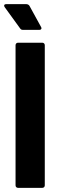

<svg xmlns="http://www.w3.org/2000/svg" viewBox="-22 -906 290 926"><path d="M176 -776 120 -878C117 -883 111 -886 105 -886H8C1 -886 -2 -883 -2 -879C-2 -876 -1 -874 1 -871L75 -769C79 -763 83 -762 89 -762H168C174 -762 178 -765 178 -770C178 -772 177 -774 176 -776ZM65 0H182C189 0 194 -5 194 -12V-688C194 -695 189 -700 182 -700H65C58 -700 53 -695 53 -688V-12C53 -5 58 0 65 0Z"/></svg>

Font: Barlow Semi Condensed
Style: Bold
Weight: 700
Width: 4
Designer: Jeremy Tribby
Foundry: Tribby Type
Version: Version 1.422;hotconv 1.0.109;makeotfexe 2.5.65596